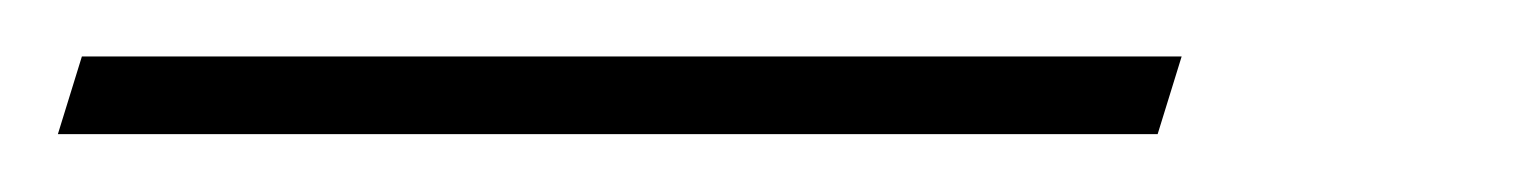

<svg xmlns="http://www.w3.org/2000/svg" viewBox="-130 91 539 68"><path d="M-101 111H288.5L280 138.5H-109.5Z"/></svg>

Font: Newsreader 16pt 16pt ExtraLight
Style: Italic
Weight: 250
Italic angle: -17°
Version: Version 1.003